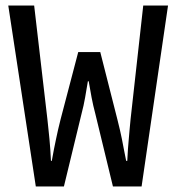

<svg xmlns="http://www.w3.org/2000/svg" viewBox="-20 -677 640 697"><path d="M110 0 10 -657H104L152 -245Q154 -224 156 -207Q158 -190 159.5 -172.5Q161 -155 162.5 -136Q164 -117 165 -93H168Q172 -117 176 -136Q180 -155 183.5 -172.5Q187 -190 191 -207Q195 -224 200 -244L264 -488H344L406 -244Q411 -224 415 -207Q419 -190 422.5 -172.5Q426 -155 429.5 -136Q433 -117 438 -93H442Q443 -117 444.5 -136Q446 -155 447.5 -172.5Q449 -190 450.5 -207Q452 -224 454 -244L500 -657H590L494 0H390L326 -264Q318 -294 312.5 -323Q307 -352 302 -382H299Q294 -352 289 -323Q284 -294 276 -264L212 0Z"/></svg>

Font: Source Code Pro
Style: Regular
Weight: 400
Monospace: yes
Designer: Paul D. Hunt, Teo Tuominen
Foundry: Adobe Systems Incorporated
Version: Version 2.030;PS 1.000;hotconv 16.6.51;makeotf.lib2.5.65220